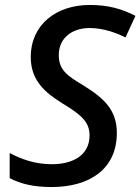

<svg xmlns="http://www.w3.org/2000/svg" viewBox="-20 -744 566 774"><path d="M188 10C342 10 451 -63 451 -208C451 -302 398 -349 314 -401C249 -440 217 -463 217 -522C217 -590 269 -631 342 -631C394 -631 446 -613 486 -593L526 -680C472 -708 417 -724 342 -724C207 -724 104 -645 104 -514C104 -420 161 -371 232 -327C308 -281 341 -252 341 -198C341 -117 272 -82 189 -82C120 -82 65 -103 19 -127V-26C64 -2 118 10 188 10Z"/></svg>

Font: Noto Sans Medium
Style: Italic
Weight: 500
Italic angle: -12°
Designer: Monotype Design Team
Foundry: Monotype Imaging Inc.
Version: Version 2.013